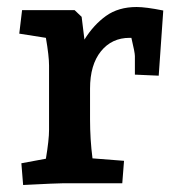

<svg xmlns="http://www.w3.org/2000/svg" viewBox="-20 -523 521 548"><path d="M41 -57 111 -70Q120 -124 120 -152V-336Q120 -363 111 -415L35 -427L43 -494H193L213 -475L221 -410Q247 -452 282.5 -477.5Q318 -503 370 -503Q396 -503 446 -493L433 -307L365 -310V-363Q365 -373 355 -415H350Q299 -415 268 -376.5Q237 -338 237 -270V-182Q237 -125 244 -71L334 -64L329 0H162Q144 0 46 5Z"/></svg>

Font: Andada Pro
Style: Bold
Weight: 700
Designer: Carolina Giovagnoli
Foundry: Huerta Tipografica
Version: Version 3.005; ttfautohint (v1.8.4)